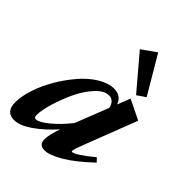

<svg xmlns="http://www.w3.org/2000/svg" viewBox="-225 -827 941 941"><g transform="rotate(45 245.5 -356.0)"><path d="M381.3 -498 234.9 -670.4 309.6 -723.1 424.8 -527.8ZM44.4 11.2Q-13.2 11.2 -13.2 -54.7Q-13.2 -97.2 4.4 -150.4Q22 -203.6 52.2 -254.6Q82.5 -305.7 119.6 -348.9Q156.7 -392.1 200.2 -418.5Q243.7 -444.8 282.7 -444.8Q331.5 -444.8 347.7 -400.4L374 -467.3L477.1 -417L372.6 -146.5Q352.5 -95.2 352.5 -84Q352.5 -79.1 356 -79.1Q377.4 -79.1 460.4 -147L478.5 -127.9Q403.8 -57.1 346.4 -23.2Q289.1 10.7 254.9 10.7Q216.3 10.7 216.3 -28.3Q216.3 -59.1 236.8 -116.7Q185.5 -59.6 134.3 -24.2Q83 11.2 44.4 11.2ZM105 -86.4Q105 -75.7 107.7 -71.3Q110.4 -66.9 117.7 -66.9Q138.7 -66.9 181.2 -101.8Q223.6 -136.7 264.6 -188.5L332.5 -361.8Q322.3 -403.8 288.1 -403.8Q254.9 -403.8 220 -365.5Q185.1 -327.1 160.6 -274.7Q136.2 -222.2 120.6 -169.7Q105 -117.2 105 -86.4Z"/></g></svg>

Font: Elstob ExtraBold
Style: Italic
Weight: 800
Italic angle: -20°
Designer: Peter S. Baker
Version: Version 1.015